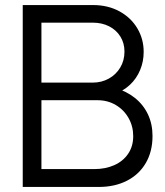

<svg xmlns="http://www.w3.org/2000/svg" viewBox="-20 -740 653 760"><path d="M70 0V-720H348Q407 -720 452.7 -695.2Q498.3 -670.3 523.5 -628Q548.7 -585.7 548.7 -534.7Q548.7 -496.3 534.6 -462.7Q520.5 -429 494.7 -404.7Q468.8 -380.3 434.7 -368.7L433.3 -393Q480.2 -379.3 513.8 -352.5Q547.5 -325.7 565.6 -287.3Q583.7 -249 583.7 -202Q583.7 -140.2 557.1 -94.7Q530.5 -49.2 482.4 -24.6Q434.3 0 371 0ZM353 -70.7Q397.2 -70.7 432.2 -86.2Q467.2 -101.8 487.2 -131.3Q507.3 -160.8 507.3 -201Q507.3 -240.3 488.9 -272.8Q470.5 -305.3 438.3 -324.3Q406.2 -343.3 366.3 -343.3H144V-70.7ZM347.3 -413Q381.8 -413 410.5 -428.8Q439.2 -444.5 455.9 -472.5Q472.7 -500.5 472.7 -535.7Q472.7 -569.2 456.6 -595.2Q440.5 -621.2 412 -635.8Q383.5 -650.3 347.3 -650.3H144V-413Z"/></svg>

Font: Manrope
Style: Regular
Weight: 400
Designer: Mikhail Sharanda
Foundry: Mikhail Sharanda
Version: Version 4.503